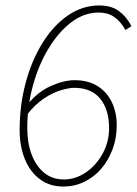

<svg xmlns="http://www.w3.org/2000/svg" viewBox="-20 -672 502 704"><path d="M212 12Q162 12 126 -15Q90 -42 71 -89Q52 -136 52 -196Q52 -286 74 -368Q96 -450 135.5 -514Q175 -578 228.5 -615Q282 -652 344 -652Q388 -652 416 -631.5Q444 -611 462 -576L440 -562Q422 -594 398.5 -610Q375 -626 342 -626Q288 -626 241 -590Q194 -554 157.5 -493.5Q121 -433 100.5 -357.5Q80 -282 80 -202Q80 -148 96 -105.5Q112 -63 142 -38.5Q172 -14 214 -14Q257 -14 295 -40Q333 -66 356.5 -109Q380 -152 380 -202Q380 -270 347.5 -310Q315 -350 252 -350Q234 -350 204.5 -341.5Q175 -333 142 -311.5Q109 -290 78 -250L80 -288Q118 -335 166 -356.5Q214 -378 254 -378Q303 -378 337.5 -356.5Q372 -335 390 -297.5Q408 -260 408 -212Q408 -165 392.5 -124Q377 -83 350.5 -52.5Q324 -22 288.5 -5Q253 12 212 12Z"/></svg>

Font: Source Sans 3 VF
Style: Italic
Weight: 200
Italic angle: -11°
Designer: Paul D. Hunt
Foundry: Adobe Systems Incorporated
Version: Version 3.042;hotconv 1.0.118;makeotfexe 2.5.65603